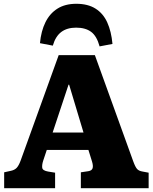

<svg xmlns="http://www.w3.org/2000/svg" viewBox="-20 -994 807 1014"><path d="M2 0V-84L38 -92Q57 -96 68 -107.5Q79 -119 89 -146L290 -703H481L684 -141Q695 -111 704.5 -101Q714 -91 733 -88L765 -82V0H407V-84L447 -90Q465 -93 469 -105.5Q473 -118 466 -141L447 -202H227L208 -145Q201 -123 203 -108Q205 -93 234 -88L271 -82V0ZM258 -294H421L345 -547H342ZM383 -974Q444 -974 484.5 -948.5Q525 -923 546.5 -875.5Q568 -828 574 -762L506 -749Q491 -804 461 -826Q431 -848 382 -848Q334 -848 303.5 -825Q273 -802 259 -753L191 -766Q197 -830 220 -876.5Q243 -923 283.5 -948.5Q324 -974 383 -974Z"/></svg>

Font: Literata 18pt ExtraBold
Style: Regular
Weight: 800
Designer: Latin by Veronika Burian and Jose Scaglione. Greek by Irene Vlachou. Cyrillic by Vera Evstafieva.
Foundry: TypeTogether
Version: Version 3.103;gftools[0.9.29]